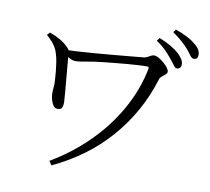

<svg xmlns="http://www.w3.org/2000/svg" viewBox="-92 -929 1183 1084"><g transform="rotate(10 500.0 -387.5)"><path d="M873 -611Q863 -611 853 -625.5Q843 -640 827 -659Q812 -678 790 -700.5Q768 -723 735 -745L748 -763Q787 -748 815.5 -731Q844 -714 863 -697Q881 -679 889 -665.5Q897 -652 897 -637Q897 -625 890.5 -618Q884 -611 873 -611ZM255 28Q374 -42 469.5 -137Q565 -232 628.5 -345.5Q692 -459 716 -581Q717 -588 714.5 -590.5Q712 -593 705 -593Q689 -593 660 -591.5Q631 -590 595.5 -587Q560 -584 524.5 -580.5Q489 -577 461 -574Q405 -568 363 -560Q321 -552 303 -552Q286 -552 269 -561.5Q252 -571 233 -584V-605Q254 -605 296 -607.5Q338 -610 391 -614Q444 -618 498.5 -623Q553 -628 601.5 -632.5Q650 -637 681 -640Q690 -641 699.5 -646.5Q709 -652 718 -656.5Q727 -661 735 -661Q746 -661 761.5 -652.5Q777 -644 792 -631Q807 -618 816.5 -605Q826 -592 826 -583Q826 -575 816.5 -566.5Q807 -558 796.5 -549.5Q786 -541 784 -531Q754 -433 705.5 -346.5Q657 -260 591.5 -185.5Q526 -111 445.5 -52Q365 7 271 51ZM249 -269Q233 -269 223.5 -284Q214 -299 209.5 -317.5Q205 -336 205 -348Q205 -368 207 -385.5Q209 -403 207 -429Q206 -449 203.5 -475Q201 -501 197 -527Q193 -553 187 -571Q181 -596 165.5 -619Q150 -642 118 -670L133 -686Q167 -674 194.5 -658Q222 -642 245 -618Q253 -610 254.5 -602Q256 -594 257 -586Q257 -577 259.5 -552Q262 -527 264.5 -494Q267 -461 270.5 -427Q274 -393 276 -365Q278 -337 279 -321Q281 -300 276 -284.5Q271 -269 249 -269ZM958 -681Q946 -681 936 -695.5Q926 -710 910 -729Q893 -748 872.5 -766.5Q852 -785 818 -809L830 -826Q907 -799 943 -768Q964 -752 972.5 -737.5Q981 -723 981 -707Q981 -681 958 -681Z"/></g></svg>

Font: Noto Serif SC ExtraLight
Style: Regular
Weight: 400
Version: Version 2.002-H1;hotconv 1.1.0;makeotfexe 2.6.0